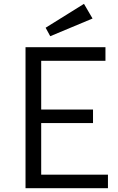

<svg xmlns="http://www.w3.org/2000/svg" viewBox="-20 -997 623 1017"><path d="M115.2 -747.1H538.6V-674.8H198.2V-417H472.7V-345.2H198.2V-71.8H551.8V0H115.2ZM221.7 -850.1 424.8 -976.6 470.2 -898.9 246.1 -805.2Z"/></svg>

Font: Armata
Style: Regular
Weight: 400
Designer: Viktoriya Grabowska
Foundry: Viktoriya Grabowska
Version: Version 1.002